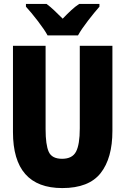

<svg xmlns="http://www.w3.org/2000/svg" viewBox="-20 -947 640 977"><path d="M377 -767Q394 -798 428 -842Q462 -886 486 -913V-927H383Q363 -914 342.5 -895Q322 -876 299 -852Q276 -875 256.5 -893.5Q237 -912 217 -927H112V-913Q138 -885 172.5 -840Q207 -795 222 -767ZM552 -281V-714H386V-294Q386 -212 367 -175.5Q348 -139 296 -139Q244 -139 228 -174.5Q212 -210 212 -290V-714H46V-275Q46 10 297 10Q432 10 492 -66Q552 -142 552 -281Z"/></svg>

Font: Noto Sans Mono UI ExtraBold
Style: Regular
Weight: 800
Designer: Monotype Design team
Foundry: Monotype Imaging Inc.
Version: 1.000